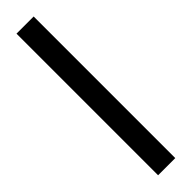

<svg xmlns="http://www.w3.org/2000/svg" viewBox="-281 -783 767 767"><g transform="rotate(-45 102.0 -400.0)"><path d="M53.5 0V-800H150.5V0Z"/></g></svg>

Font: Big Shoulders Stencil Text Thin SemiBold
Style: Regular
Weight: 600
Version: Version 2.001